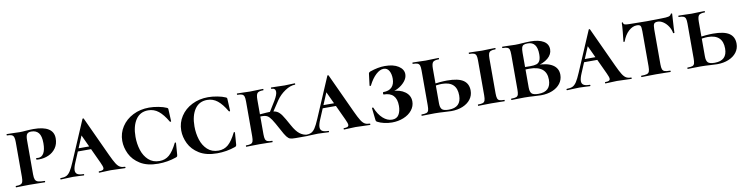

<svg xmlns="http://www.w3.org/2000/svg" viewBox="-19 -1073 6450 1661"><g transform="rotate(-10 3206.5 -242.5)"><path d="M283 -12Q286 -12 286 -6Q286 0 283 0Q245 0 224 -1L145 -2L80 -1Q62 0 30 0Q28 0 28 -6Q28 -12 30 -12Q58 -12 71.5 -17.5Q85 -23 90 -37Q95 -51 95 -81V-387Q95 -416 89.5 -430.5Q84 -445 70.5 -450.5Q57 -456 30 -456Q28 -456 28 -462Q28 -468 30 -468L79 -467Q121 -465 144 -465Q170 -465 198 -468Q209 -469 229.5 -470Q250 -471 265 -471Q351 -471 396 -443Q441 -415 441 -359Q441 -309 416.5 -274Q392 -239 352.5 -221.5Q313 -204 269 -204Q250 -204 246 -206Q243 -208 243 -213Q243 -219 250 -219L264 -218Q294 -218 311.5 -247.5Q329 -277 329 -336Q329 -398 307 -425.5Q285 -453 242 -453Q217 -453 205.5 -439.5Q194 -426 194 -385V-85Q194 -54 200.5 -39Q207 -24 225.5 -18Q244 -12 283 -12Z M610 -239H793L800 -213H595ZM987 0Q966 0 924 -2Q880 -4 862 -4Q845 -4 809 -2Q775 0 761 0Q757 0 757 -6Q757 -12 761 -12Q784 -12 793.5 -17.5Q803 -23 803 -34Q803 -48 786 -84L659 -357L703 -434L572 -123Q554 -81 554 -57Q554 -33 571 -22.5Q588 -12 624 -12Q629 -12 629 -6Q629 0 624 0Q610 0 584 -2Q556 -4 532 -4Q507 -4 473 -2Q443 0 424 0Q419 0 419 -6Q419 -12 424 -12Q455 -12 474 -21Q493 -30 509.5 -55Q526 -80 548 -132L698 -483Q700 -487 704 -487Q708 -487 710 -483L870 -137Q895 -83 911.5 -57Q928 -31 945 -21.5Q962 -12 987 -12Q992 -12 992 -6Q992 0 987 0Z M1434 -451Q1441 -448 1443 -444.5Q1445 -441 1445 -434L1450 -331Q1450 -328 1445 -327Q1440 -326 1438 -330Q1400 -395 1360.5 -426.5Q1321 -458 1270 -458Q1199 -458 1161 -401.5Q1123 -345 1123 -251Q1123 -189 1140.5 -134Q1158 -79 1196 -44Q1234 -9 1292 -9Q1343 -9 1378.5 -40Q1414 -71 1448 -140Q1449 -144 1454 -143Q1459 -142 1459 -139L1451 -33Q1450 -25 1448 -22Q1446 -19 1437 -15Q1360 12 1277 12Q1181 12 1120 -26Q1059 -64 1031.5 -121Q1004 -178 1004 -236Q1004 -304 1040.5 -360Q1077 -416 1140.5 -448Q1204 -480 1282 -480Q1319 -480 1362.5 -472Q1406 -464 1434 -451Z M1952 -451Q1959 -448 1961 -444.5Q1963 -441 1963 -434L1968 -331Q1968 -328 1963 -327Q1958 -326 1956 -330Q1918 -395 1878.5 -426.5Q1839 -458 1788 -458Q1717 -458 1679 -401.5Q1641 -345 1641 -251Q1641 -189 1658.5 -134Q1676 -79 1714 -44Q1752 -9 1810 -9Q1861 -9 1896.5 -40Q1932 -71 1966 -140Q1967 -144 1972 -143Q1977 -142 1977 -139L1969 -33Q1968 -25 1966 -22Q1964 -19 1955 -15Q1878 12 1795 12Q1699 12 1638 -26Q1577 -64 1549.5 -121Q1522 -178 1522 -236Q1522 -304 1558.5 -360Q1595 -416 1658.5 -448Q1722 -480 1800 -480Q1837 -480 1880.5 -472Q1924 -464 1952 -451Z M2368 -96Q2332 -163 2313.5 -190.5Q2295 -218 2278 -227.5Q2261 -237 2231 -237Q2206 -237 2189 -236L2188 -254L2230 -257Q2285 -262 2309 -262Q2346 -262 2367.5 -250.5Q2389 -239 2408 -211.5Q2427 -184 2464 -116Q2494 -61 2524.5 -37.5Q2555 -14 2590 -12Q2593 -12 2593 -6Q2593 0 2590 0H2483Q2452 0 2437.5 -5Q2423 -10 2408 -29Q2393 -48 2368 -96ZM2052 -12Q2081 -12 2094.5 -17Q2108 -22 2113 -36.5Q2118 -51 2118 -81V-387Q2118 -417 2113 -431Q2108 -445 2094.5 -450.5Q2081 -456 2054 -456Q2051 -456 2051 -462Q2051 -468 2054 -468L2102 -467Q2142 -465 2167 -465Q2194 -465 2234 -467L2282 -468Q2284 -468 2284 -462Q2284 -456 2282 -456Q2242 -456 2229.5 -442Q2217 -428 2217 -385V-81Q2217 -51 2222 -37Q2227 -23 2240.5 -17.5Q2254 -12 2282 -12Q2284 -12 2284 -6Q2284 0 2282 0Q2251 0 2234 -1L2167 -2L2102 -1Q2084 0 2052 0Q2050 0 2050 -6Q2050 -12 2052 -12ZM2298 -249 2361 -351Q2389 -398 2389 -424Q2389 -456 2353 -456Q2350 -456 2350 -462Q2350 -468 2353 -468L2397 -467Q2437 -465 2471 -465Q2496 -465 2528 -467L2560 -468Q2563 -468 2563 -462Q2563 -456 2560 -456Q2519 -456 2472.5 -425Q2426 -394 2395 -349L2324 -242Z M2761 -239H2944L2951 -213H2746ZM3138 0Q3117 0 3075 -2Q3031 -4 3013 -4Q2996 -4 2960 -2Q2926 0 2912 0Q2908 0 2908 -6Q2908 -12 2912 -12Q2935 -12 2944.5 -17.5Q2954 -23 2954 -34Q2954 -48 2937 -84L2810 -357L2854 -434L2723 -123Q2705 -81 2705 -57Q2705 -33 2722 -22.5Q2739 -12 2775 -12Q2780 -12 2780 -6Q2780 0 2775 0Q2761 0 2735 -2Q2707 -4 2683 -4Q2658 -4 2624 -2Q2594 0 2575 0Q2570 0 2570 -6Q2570 -12 2575 -12Q2606 -12 2625 -21Q2644 -30 2660.5 -55Q2677 -80 2699 -132L2849 -483Q2851 -487 2855 -487Q2859 -487 2861 -483L3021 -137Q3046 -83 3062.5 -57Q3079 -31 3096 -21.5Q3113 -12 3138 -12Q3143 -12 3143 -6Q3143 0 3138 0Z M3414 -120Q3414 -239 3301 -239Q3299 -239 3298 -242.5Q3297 -246 3297 -250Q3297 -254 3298.5 -257Q3300 -260 3301 -260Q3352 -260 3377 -286.5Q3402 -313 3402 -361Q3402 -402 3386 -430Q3370 -458 3338 -458Q3306 -458 3271 -426Q3236 -394 3206 -335Q3205 -331 3199.5 -332Q3194 -333 3194 -336L3206 -432Q3207 -444 3210 -447.5Q3213 -451 3221 -455Q3293 -480 3353 -480Q3428 -480 3472 -451.5Q3516 -423 3516 -380Q3516 -347 3491 -317Q3466 -287 3430 -268Q3394 -249 3363 -247L3377 -255Q3446 -255 3490.5 -222.5Q3535 -190 3535 -137Q3535 -95 3507.5 -60.5Q3480 -26 3433 -7Q3386 12 3331 12Q3296 12 3262 4Q3228 -4 3206 -16Q3198 -20 3195.5 -24.5Q3193 -29 3192 -40L3181 -140Q3181 -143 3186.5 -144Q3192 -145 3193 -142Q3218 -80 3256 -46Q3294 -12 3336 -12Q3377 -12 3395.5 -42.5Q3414 -73 3414 -120Z M3834 -12Q3943 -12 3943 -118Q3943 -242 3812 -242Q3775 -242 3713 -229L3711 -250Q3807 -263 3861 -263Q3959 -263 4003.5 -233Q4048 -203 4048 -142Q4048 -99 4023 -66Q3998 -33 3953.5 -14.5Q3909 4 3852 4Q3825 4 3787 1Q3773 0 3752.5 -1Q3732 -2 3708 -2L3644 -1Q3626 0 3594 0Q3592 0 3592 -6Q3592 -12 3594 -12Q3624 -12 3637.5 -17Q3651 -22 3655.5 -36.5Q3660 -51 3660 -81V-387Q3660 -417 3655 -431Q3650 -445 3636.5 -450.5Q3623 -456 3596 -456Q3593 -456 3593 -462Q3593 -468 3596 -468L3644 -467Q3684 -465 3709 -465Q3736 -465 3776 -467L3824 -468Q3826 -468 3826 -462Q3826 -456 3824 -456Q3784 -456 3771.5 -442Q3759 -428 3759 -385V-81Q3759 -43 3774 -27.5Q3789 -12 3834 -12ZM4321 -12Q4323 -12 4323 -6Q4323 0 4321 0Q4290 0 4273 -1L4205 -2L4140 -1Q4122 0 4090 0Q4088 0 4088 -6Q4088 -12 4090 -12Q4119 -12 4132.5 -17Q4146 -22 4151 -36.5Q4156 -51 4156 -81V-387Q4156 -417 4151 -431Q4146 -445 4132.5 -450.5Q4119 -456 4090 -456Q4088 -456 4088 -462Q4088 -468 4090 -468L4140 -467Q4180 -465 4205 -465Q4232 -465 4274 -467L4321 -468Q4323 -468 4323 -462Q4323 -456 4321 -456Q4293 -456 4279.5 -450Q4266 -444 4261 -429.5Q4256 -415 4256 -385V-81Q4256 -51 4261 -36.5Q4266 -22 4279 -17Q4292 -12 4321 -12Z M4836 -142Q4836 -99 4811 -66Q4786 -33 4741.5 -14.5Q4697 4 4640 4Q4613 4 4575 1Q4561 0 4540.5 -1Q4520 -2 4496 -2L4432 -1Q4414 0 4382 0Q4380 0 4380 -6Q4380 -12 4382 -12Q4412 -12 4425.5 -17Q4439 -22 4443.5 -36.5Q4448 -51 4448 -81V-387Q4448 -417 4443.5 -431Q4439 -445 4425.5 -450.5Q4412 -456 4384 -456Q4381 -456 4381 -462Q4381 -468 4384 -468L4432 -467Q4472 -465 4496 -465Q4526 -465 4559 -468Q4570 -469 4592 -470Q4614 -471 4630 -471Q4704 -471 4745.5 -446Q4787 -421 4787 -374Q4787 -330 4748 -297Q4709 -264 4636 -248L4647 -260Q4739 -261 4787.5 -230.5Q4836 -200 4836 -142ZM4547 -385V-256L4505 -263Q4539 -260 4592 -260Q4628 -260 4647.5 -266.5Q4667 -273 4677 -292.5Q4687 -312 4687 -349Q4687 -458 4605 -458Q4581 -458 4569 -452.5Q4557 -447 4552 -431.5Q4547 -416 4547 -385ZM4731 -118Q4731 -240 4580 -240Q4536 -240 4505 -235L4547 -248V-81Q4547 -43 4562 -27.5Q4577 -12 4622 -12Q4731 -12 4731 -118Z M5057 -239H5240L5247 -213H5042ZM5434 0Q5413 0 5371 -2Q5327 -4 5309 -4Q5292 -4 5256 -2Q5222 0 5208 0Q5204 0 5204 -6Q5204 -12 5208 -12Q5231 -12 5240.5 -17.5Q5250 -23 5250 -34Q5250 -48 5233 -84L5106 -357L5150 -434L5019 -123Q5001 -81 5001 -57Q5001 -33 5018 -22.5Q5035 -12 5071 -12Q5076 -12 5076 -6Q5076 0 5071 0Q5057 0 5031 -2Q5003 -4 4979 -4Q4954 -4 4920 -2Q4890 0 4871 0Q4866 0 4866 -6Q4866 -12 4871 -12Q4902 -12 4921 -21Q4940 -30 4956.5 -55Q4973 -80 4995 -132L5145 -483Q5147 -487 5151 -487Q5155 -487 5157 -483L5317 -137Q5342 -83 5358.5 -57Q5375 -31 5392 -21.5Q5409 -12 5434 -12Q5439 -12 5439 -6Q5439 0 5434 0Z M5434 -329Q5433 -326 5428 -326Q5423 -326 5423 -329Q5427 -361 5432 -412.5Q5437 -464 5437 -490Q5437 -495 5442.5 -495Q5448 -495 5448 -490Q5448 -477 5463 -473.5Q5478 -470 5501 -470Q5587 -468 5652 -468L5739 -469Q5756 -470 5785 -470Q5824 -470 5843.5 -474.5Q5863 -479 5868 -494Q5869 -497 5874.5 -497Q5880 -497 5880 -494L5877 -444Q5871 -356 5871 -329Q5871 -326 5865 -326Q5859 -326 5859 -329Q5854 -360 5836 -387.5Q5818 -415 5793.5 -431.5Q5769 -448 5744 -448Q5720 -448 5712 -435.5Q5704 -423 5704 -387V-81Q5704 -51 5709.5 -36.5Q5715 -22 5730 -17Q5745 -12 5778 -12Q5781 -12 5781 -6Q5781 0 5778 0Q5745 0 5726 -1L5651 -2L5578 -1Q5559 0 5524 0Q5522 0 5522 -6Q5522 -12 5524 -12Q5558 -12 5573.5 -17Q5589 -22 5594.5 -36.5Q5600 -51 5600 -81V-389Q5600 -426 5593 -437Q5586 -448 5561 -448Q5523 -448 5488.5 -416Q5454 -384 5434 -329Z M6170 -12Q6279 -12 6279 -118Q6279 -242 6148 -242Q6111 -242 6049 -229L6047 -250Q6143 -263 6197 -263Q6295 -263 6339.5 -233Q6384 -203 6384 -142Q6384 -99 6359 -66Q6334 -33 6289.5 -14.5Q6245 4 6188 4Q6161 4 6123 1Q6109 0 6088.5 -1Q6068 -2 6044 -2L5980 -1Q5962 0 5930 0Q5928 0 5928 -6Q5928 -12 5930 -12Q5960 -12 5973.5 -17Q5987 -22 5991.5 -36.5Q5996 -51 5996 -81V-387Q5996 -417 5991 -431Q5986 -445 5972.5 -450.5Q5959 -456 5932 -456Q5929 -456 5929 -462Q5929 -468 5932 -468L5980 -467Q6020 -465 6045 -465Q6072 -465 6112 -467L6160 -468Q6162 -468 6162 -462Q6162 -456 6160 -456Q6120 -456 6107.5 -442Q6095 -428 6095 -385V-81Q6095 -43 6110 -27.5Q6125 -12 6170 -12Z"/></g></svg>

Font: Cormorant Unicase
Style: Bold
Weight: 700
Designer: Christian Thalmann (Catharsis Fonts)
Foundry: Catharsis Fonts
Version: Version 4.000